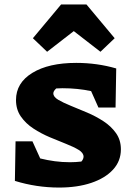

<svg xmlns="http://www.w3.org/2000/svg" viewBox="-20 -833 603 864"><path d="M246 11Q144 11 47 -19L50 -197H126L161 -120Q193 -112 226.5 -107.5Q260 -103 295 -103Q320 -103 346 -106Q350 -110 353 -116Q356 -122 356 -128Q356 -145 334 -158.5Q312 -172 277.5 -185.5Q243 -199 204 -215.5Q165 -232 130.5 -254.5Q96 -277 74 -308.5Q52 -340 52 -383Q52 -460 125.5 -505Q199 -550 323 -550Q417 -550 503 -525L500 -349H423L390 -423Q329 -436 261 -436Q248 -436 233 -435Q220 -423 220 -413Q220 -397 242 -384Q264 -371 298.5 -357Q333 -343 372 -326.5Q411 -310 445.5 -287.5Q480 -265 502 -234Q524 -203 524 -161Q524 -108 488.5 -69.5Q453 -31 390.5 -10Q328 11 246 11ZM369 -813 496 -661 432 -600 312 -693 192 -600 128 -661 255 -813Z"/></svg>

Font: Piazzolla SC ExtraBold
Style: Regular
Weight: 800
Designer: Juan Pablo del Peral
Foundry: Huerta Tipografica
Version: Version 1.330